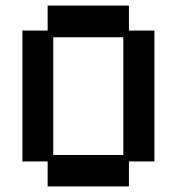

<svg xmlns="http://www.w3.org/2000/svg" viewBox="-20 -653 632 685"><path d="M150 12V-77H60V-544H150V-633H440V-544H531V-77H440V12ZM170 -100H420V-520H170Z"/></svg>

Font: Pixelify Sans Medium
Style: Regular
Weight: 500
Designer: Stefie Justprince
Foundry: Typecalism Foundryline
Version: Version 1.000;February 13, 2025;FontCreator 15.0.0.3015 64-b